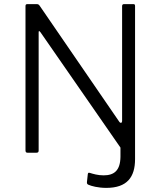

<svg xmlns="http://www.w3.org/2000/svg" viewBox="-20 -743 777 934"><path d="M628 -723H584C577 -723 574 -720 574 -713V-154C574 -146 567 -141 560 -151L173 -715C168 -722 165 -723 156 -723H115C106 -723 104 -721 104 -712V-12C104 -3 107 0 115 0H156C165 0 168 -3 168 -11V-585C168 -593 170 -595 177 -586L566 -25V20C565 87 535 110 484 110C456 110 433 103 417 98C410 96 408 98 407 105L403 142C402 150 405 154 411 156C424 162 457 171 497 171C598 171 637 119 637 31V-713C637 -721 635 -723 628 -723Z"/></svg>

Font: United Sans ExtraLight
Style: Regular
Weight: 200
Designer: Pablo Impallari, Rodrigo Fuenzalida (Modified by Dan O. Williams)
Version: Version 1.000;PS 001.000;hotconv 1.0.88;makeotf.lib2.5.64775